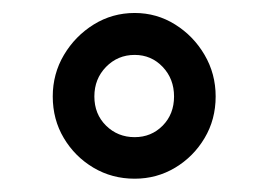

<svg xmlns="http://www.w3.org/2000/svg" viewBox="-20 -741 410 293"><path d="M185.5 -468.3Q150.9 -468.3 122.6 -485.1Q94.2 -502 77.4 -530.3Q60.5 -558.6 60.5 -593.8Q60.5 -628.4 77.6 -657.2Q94.7 -686 123 -703.6Q151.4 -721.2 185.5 -721.2Q219.2 -721.2 247.3 -703.6Q275.4 -686 292.2 -657.2Q309.1 -628.4 309.1 -593.8Q309.1 -558.6 292.2 -530.3Q275.4 -502 247.3 -485.1Q219.2 -468.3 185.5 -468.3ZM185.5 -531.7Q210.9 -531.7 228.3 -549.3Q245.6 -566.9 245.6 -593.8Q245.6 -620.6 228.3 -638.9Q210.9 -657.2 185.5 -657.2Q159.7 -657.2 141.8 -638.9Q124 -620.6 124 -593.8Q124 -566.9 141.8 -549.3Q159.7 -531.7 185.5 -531.7Z"/></svg>

Font: Roboto Slab
Style: Regular
Weight: 400
Designer: Google
Version: Version 2.000; ttfautohint (v1.8.1.43-b0c9)